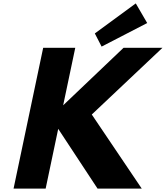

<svg xmlns="http://www.w3.org/2000/svg" viewBox="-20 -1105 972 1125"><path d="M535.6 -909 575.4 -832 842.5 -970 775.6 -1085ZM810.5 0 517.8 -434 932 -825H704L350.1 -488L421 -825H233L59.5 0H247.5L321.1 -350L551.5 0Z"/></svg>

Font: Hussar
Style: BdOblTwo
Weight: 700
Foundry: Cannot Into Space Fonts
Version: Version 2.00